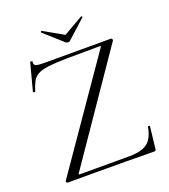

<svg xmlns="http://www.w3.org/2000/svg" viewBox="-143 -890 878 996"><g transform="rotate(-20 296.5 -392.5)"><path d="M54 -13 460 -600Q464 -605 463 -606.5Q462 -608 455 -608Q349 -608 281 -607Q213 -606 173.5 -601Q134 -596 114 -584.5Q94 -573 83.5 -553.5Q73 -534 63 -502Q62 -499 56 -500.5Q50 -502 51 -504L91 -655Q92 -657 98 -656Q104 -655 103 -653Q100 -635 111 -630Q122 -625 160 -625Q220 -625 307 -625Q394 -625 525 -625Q530 -625 532 -620.5Q534 -616 532 -612L131 -27Q127 -22 128 -20.5Q129 -19 136 -19Q224 -19 292.5 -19Q361 -19 404 -19Q451 -19 480.5 -29.5Q510 -40 526.5 -64.5Q543 -89 550 -130Q551 -132 556 -132Q561 -132 561 -130L547 -8Q547 -5 545 -1.5Q543 2 538 2Q464 1 381.5 0.5Q299 0 216.5 0Q134 0 60 0Q56 0 53.5 -4.5Q51 -9 54 -13ZM299 -687 196 -779Q194 -781 197.5 -784Q201 -787 202 -786L311 -724L419 -786Q421 -788 424 -784.5Q427 -781 424 -779L322 -687Q318 -683 311 -683Q304 -683 299 -687Z"/></g></svg>

Font: Cormorant Garamond Light
Style: Regular
Weight: 300
Designer: Christian Thalmann (Catharsis Fonts)
Foundry: Catharsis Fonts
Version: Version 4.001